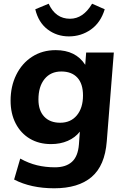

<svg xmlns="http://www.w3.org/2000/svg" viewBox="-20 -790 674 1034"><path d="M593 -507 555 -29Q545 102 473.5 163Q402 224 272 224Q147 224 56 177L89 64Q134 89 179.5 100Q225 111 276 111Q335 111 367.5 81.5Q400 52 405 -12L410 -81Q385 -49 345 -31.5Q305 -14 255 -14Q190 -14 141 -43Q92 -72 64.5 -125Q37 -178 37 -248Q37 -325 67.5 -387Q98 -449 153 -484.5Q208 -520 280 -520Q388 -520 439 -441L444 -507ZM427 -276Q427 -339 396.5 -372Q366 -405 310 -405Q253 -405 220 -364.5Q187 -324 187 -254Q187 -195 218 -162Q249 -129 304 -129Q361 -129 394 -169Q427 -209 427 -276ZM170 -740 242 -770Q279 -689 357 -689Q428 -689 476 -770L544 -740Q522 -668 469.5 -631Q417 -594 351 -594Q286 -594 236.5 -631.5Q187 -669 170 -740Z"/></svg>

Font: Muli ExtraBold
Style: Italic
Weight: 800
Italic angle: -4.541°
Designer: Vernon Adams
Foundry: Vernon Adams
Version: Version 2.000